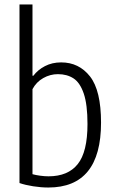

<svg xmlns="http://www.w3.org/2000/svg" viewBox="-20 -828 512 857"><path d="M67 -11V-808H125V-490H129Q148.5 -516 180.5 -532.8Q212.5 -549.5 253 -549.5Q332.5 -549.5 381.8 -486.8Q431 -424 431 -280.5Q431 9 195.5 9Q163.5 9 128.2 3.5Q93 -2 67 -11ZM370.5 -274.5Q370.5 -361.5 353.8 -410.5Q337 -459.5 308 -478.2Q279 -497 238.5 -497Q204 -497 173 -479.5Q142 -462 125 -430V-50.5Q139 -46.5 159 -43.8Q179 -41 196.5 -41Q283.5 -41 327 -95.5Q370.5 -150 370.5 -274.5Z"/></svg>

Font: Encode Sans Condensed Light
Style: Regular
Weight: 300
Width: 3
Designer: Multiple Designers
Foundry: Impallari Type
Version: Version 2.000